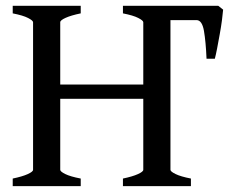

<svg xmlns="http://www.w3.org/2000/svg" viewBox="-20 -635 802 655"><path d="M399.4 0V-25.9Q432.1 -32.7 450.4 -41Q468.8 -49.3 468.8 -55.7V-559.1Q468.8 -564.9 451.7 -573.7Q434.6 -582.5 399.4 -589.4V-615.2H631.3V-589.4Q598.1 -585.4 579.8 -581.3Q561.5 -577.1 561.5 -570.3V-55.7Q561.5 -49.8 578.9 -41.3Q596.2 -32.7 631.3 -25.9V0ZM171.9 -297.9V-346.7H478.5V-297.9ZM23.4 0V-25.9Q56.2 -32.7 74.5 -41Q92.8 -49.3 92.8 -55.7V-559.1Q92.8 -564.9 75.7 -573.7Q58.6 -582.5 23.4 -589.4V-615.2H255.4V-589.4Q222.2 -582.5 203.9 -574.2Q185.5 -565.9 185.5 -559.1V-55.7Q185.5 -49.8 202.6 -41.3Q219.7 -32.7 255.4 -25.9V0ZM712.9 -434.6H684.6Q682.1 -492.7 675.8 -529.5Q669.4 -566.4 650.4 -566.4H488.8L502.9 -615.2H724.6L741.2 -602.1Q740.2 -589.4 737.3 -566.9Q734.4 -544.4 729.7 -518.6Q725.1 -492.7 720.7 -470Q716.3 -447.3 712.9 -434.6Z"/></svg>

Font: Gentium Book Plus
Style: Regular
Weight: 400
Designer: Victor Gaultney, Annie Olsen, Iska Routamaa, Becca Hirsbrunner
Foundry: SIL International
Version: Version 6.101